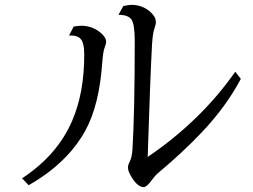

<svg xmlns="http://www.w3.org/2000/svg" viewBox="-20 -786 1040 789"><path d="M282.7 -676.8Q301.8 -680.2 313.5 -680.2Q358.9 -680.2 393.6 -651.4Q416 -632.3 416 -615.2Q416 -604.5 410.2 -591.3Q403.8 -575.7 400.4 -530.8Q388.2 -354.5 331.1 -250Q257.3 -115.7 97.7 -24.9L70.8 -53.2Q216.3 -148.9 276.9 -290.5Q326.2 -405.3 326.2 -561Q326.2 -610.4 311 -626.5Q298.8 -640.1 272 -640.1Q268.6 -640.1 263.7 -640.1ZM486.8 -761.2Q509.8 -766.1 520 -766.1Q566.9 -766.1 600.1 -734.9Q620.6 -715.8 620.6 -694.8Q620.6 -686 613.8 -666Q607.4 -647.9 604.5 -599.1Q597.2 -463.9 586.9 -141.1Q804.7 -288.6 946.8 -491.2L969.7 -461.9Q909.2 -347.7 808.6 -241.7Q731.9 -160.6 629.9 -75.2Q617.2 -64.5 602.5 -44.4Q583 -17.1 570.3 -17.1Q543.5 -17.1 515.6 -66.9Q505.9 -85 505.9 -97.7Q505.9 -107.9 512.2 -119.6Q522.5 -139.6 524.4 -172.9Q533.7 -325.7 533.7 -617.2Q533.7 -686.5 520 -706.1Q506.3 -725.1 466.8 -725.1Z"/></svg>

Font: BIZ UDMincho
Style: Regular
Weight: 400
Monospace: yes
Designer: TypeBank Co., Ltd.
Foundry: Morisawa Inc.
Version: Version 1.06